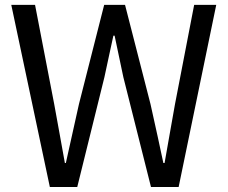

<svg xmlns="http://www.w3.org/2000/svg" viewBox="-20 -753 918 773"><path d="M180.7 0 25.4 -733.4H121.1L198.2 -334Q205.1 -294.9 219.7 -215.8Q234.4 -136.7 241.2 -96.7H245.1L297.9 -334L399.4 -733.4H483.4L585.9 -334Q618.2 -189.5 637.7 -96.7H642.6Q650.4 -141.6 665 -223.6Q679.7 -305.7 684.6 -334L761.7 -733.4H850.6L699.2 0H587.9L476.6 -442.4L441.4 -609.4H436.5Q431.6 -586.9 419.4 -530.8Q407.2 -474.6 400.4 -442.4L291 0Z"/></svg>

Font: Gen Shin Gothic Regular
Style: Regular
Weight: 400
Designer: [Source Han Sans]
Ryoko NISHIZUKA  (kana & ideographs); Paul D. Hunt (Latin, Greek & Cyrillic); Wenlong ZHANG  (bopomofo
Version: Version 1.002.20150607